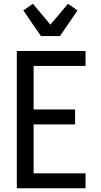

<svg xmlns="http://www.w3.org/2000/svg" viewBox="-20 -1008 540 1028"><path d="M70 0V-735H438V-655H160V-422H382V-342H160V-80H438V0ZM199 -815 105 -952 156 -988 250 -876 344 -988 395 -952 301 -815Z"/></svg>

Font: Iosevka Fixed Medium
Style: Regular
Weight: 500
Monospace: yes
Designer: Belleve Invis
Foundry: Belleve Invis
Version: Version 32.3.0